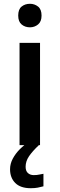

<svg xmlns="http://www.w3.org/2000/svg" viewBox="-20 -765 314 1012"><path d="M191 -539V0H83V-539ZM138 -745Q162 -745 180.5 -730.5Q199 -716 199 -683Q199 -651 180.5 -636Q162 -621 138 -621Q112 -621 94 -636Q76 -651 76 -683Q76 -716 94 -730.5Q112 -745 138 -745ZM115 114Q115 136 127 147Q139 158 158 158Q175 158 187.5 155Q200 152 209 151V217Q194 221 179 224Q164 227 142 227Q88 227 60.5 199.5Q33 172 33 127Q33 98 47.5 71Q62 44 84.5 21.5Q107 -1 131 -16L185 0Q151 32 133 58.5Q115 85 115 114Z"/></svg>

Font: Noto Sans Adlam Unjoined Medium
Style: Regular
Weight: 500
Version: Version 3.001